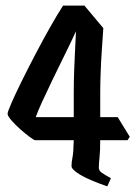

<svg xmlns="http://www.w3.org/2000/svg" viewBox="-20 -659 481 682"><path d="M105 -161Q101 -161 85.5 -172.5Q70 -184 52 -200Q34 -216 20.5 -231.5Q7 -247 7 -255Q7 -262 21 -294Q35 -326 58 -372.5Q81 -419 107.5 -469.5Q134 -520 159.5 -565Q185 -610 204 -639H280L347 -559Q345 -528 342 -485.5Q339 -443 337.5 -401Q336 -359 336 -327V-243H398L441 -173L433 -161H336Q336 -123 333.5 -100Q331 -77 331 -63Q331 -53 341.5 -45.5Q352 -38 374 -26L361 3Q295 -20 264.5 -38.5Q234 -57 234 -69Q234 -83 237.5 -100Q241 -117 242 -161ZM242 -327Q242 -368 243.5 -410.5Q245 -453 247 -489Q249 -525 250 -548Q232 -509 209.5 -463.5Q187 -418 166 -374.5Q145 -331 129 -296Q113 -261 107 -243H242Z"/></svg>

Font: Jaini
Style: Regular
Weight: 400
Designer: Maithili Shingre, Girish Dalvi (Devanagari), Taresh Vohra (Latin)
Foundry: Ek Type
Version: Version 2.000; ttfautohint (v1.8.4.7-5d5b)